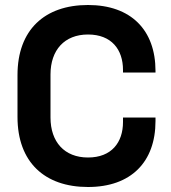

<svg xmlns="http://www.w3.org/2000/svg" viewBox="-20 -734 684 768"><path d="M332 14C504 14 602 -86 602 -250V-264H472V-246C472 -164 426 -104 332 -104C238 -104 182 -166 182 -264V-436C182 -534 238 -596 332 -596C426 -596 472 -536 472 -454V-444H602V-450C602 -614 504 -714 332 -714C158 -714 50 -614 50 -434V-266C50 -86 158 14 332 14Z"/></svg>

Font: Meta Space
Style: Bold
Weight: 700
Designer: Meta Pool / Florian Karsten
Foundry: Meta Pool / Florian Karsten
Version: Version 2.000;Glyphs 3.1.1 (3137)